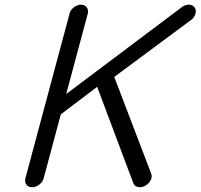

<svg xmlns="http://www.w3.org/2000/svg" viewBox="-20 -789 845 809"><path d="M273.2 -731.9Q277.1 -747.3 291.4 -758.3Q305.7 -769.3 321.5 -769.3Q337.2 -769.3 345.5 -757.9Q353.8 -746.6 349.6 -730.7L259 -392.8L745.1 -758.1Q759.3 -769.3 775.3 -769.3Q791.3 -769.3 799.6 -758.1Q807.9 -747.3 803.7 -731.6Q799.6 -715.8 785.4 -705.1L461.4 -464.8L617.4 -56.6Q622.1 -43.5 614.3 -28.7Q606.4 -13.9 590.6 -5.6Q573.7 2.4 559.7 -1.3Q545.7 -5.1 541.3 -18.6L389.4 -423.1L236.1 -307.1L164.3 -38.6Q160.2 -22.7 145.6 -11.4Q131.1 0 115.5 0Q99.6 0 91.3 -11Q83 -22 86.9 -37.4Z"/></svg>

Font: Tecnico
Style: GruesoInclinado
Weight: 700
Italic angle: -15°
Version: Version 1.3